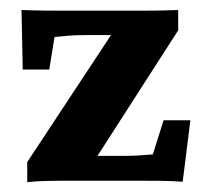

<svg xmlns="http://www.w3.org/2000/svg" viewBox="-20 -369 417 392"><path d="M155.8 -14.6 149.4 -50.8H235.8Q252.4 -50.8 265.9 -51.8Q279.3 -52.7 292 -53.7L314 -123.5H368.7L353 2Q332.5 0.5 308.1 0.2Q283.7 0 267.1 0H105Q88.4 0 70.6 0.5Q52.7 1 35.6 2.9V-38.1L229.5 -332L230 -297.4H158.7Q134.8 -297.4 119.4 -296.1Q104 -294.9 91.3 -293.5L80.6 -227.1H26.4L23.9 -348.6Q45.4 -347.7 69.8 -347.4Q94.2 -347.2 110.8 -347.2H273.9Q310.1 -347.2 343.8 -348.6V-307.1Z"/></svg>

Font: Lateef ExtraBold
Style: Regular
Weight: 800
Designer: SIL International
Foundry: SIL International
Version: Version 4.200